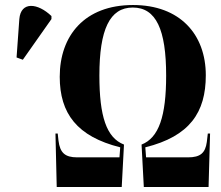

<svg xmlns="http://www.w3.org/2000/svg" viewBox="-20 -745 880 765"><path d="M206 0H465L474 -169C404 -196 376 -282 376 -444C376 -627 417 -715 509 -715C602 -715 642 -627 642 -444C642 -282 613 -196 544 -169L553 0H811L817 -213H808L804 -179C798 -136 779 -118 729 -118H562L559 -158C736 -202 800 -297 800 -445C800 -608 697 -725 510 -725C317 -725 218 -603 218 -439C218 -293 287 -201 459 -158L456 -118H288C239 -118 219 -136 213 -185L210 -213H201ZM71 -507 185 -669V-681C131 -733 63 -741 57 -669L46 -516Z"/></svg>

Font: Noto Serif Display ExtraCondensed ExtraBold
Style: Regular
Weight: 800
Width: 2
Designer: Monotype Design Team
Foundry: Monotype Imaging Inc.
Version: Version 2.009